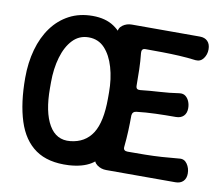

<svg xmlns="http://www.w3.org/2000/svg" viewBox="-77 -773 1017 880"><g transform="rotate(10 431.5 -333.0)"><path d="M296 13Q200 18 141.5 -23Q83 -64 56.5 -147Q30 -230 30 -347Q30 -418 47 -479Q64 -540 97 -585Q130 -630 177.5 -655Q225 -680 286 -680Q346 -680 385.5 -653.5Q425 -627 448 -581Q471 -535 480.5 -475Q490 -415 490 -347Q490 -259 483.5 -193.5Q477 -128 457 -83.5Q437 -39 398.5 -15Q360 9 296 13ZM150 -320Q150 -209 184.5 -149.5Q219 -90 284 -97Q352 -104 386 -157Q420 -210 420 -320V-347Q420 -411 404.5 -464Q389 -517 359.5 -548.5Q330 -580 285 -580Q241 -580 211 -548.5Q181 -517 165.5 -464Q150 -411 150 -347ZM835 -621Q835 -597 821.5 -578.5Q808 -560 785 -562Q746 -567 707.5 -569Q669 -571 629.5 -571.5Q590 -572 550 -572Q540 -572 536 -566.5Q532 -561 533 -551Q537 -514 538 -475.5Q539 -437 539 -401Q539 -390 544 -386Q549 -382 559 -383Q604 -388 648.5 -390.5Q693 -393 739 -400Q756 -402 767 -393.5Q778 -385 784 -370.5Q790 -356 790 -339Q790 -316 777 -303Q764 -290 741 -290Q693 -290 647.5 -288.5Q602 -287 559 -282Q550 -281 545 -276Q540 -271 539 -262Q539 -225 537.5 -189Q536 -153 532 -114Q531 -104 536 -99.5Q541 -95 551 -95Q593 -95 632 -95.5Q671 -96 710 -98.5Q749 -101 790 -105Q813 -108 826.5 -88.5Q840 -69 840 -44Q840 -21 827 -8Q814 5 791 5H469Q445 5 426.5 -8.5Q408 -22 410 -45Q420 -143 423.5 -238Q427 -333 423.5 -428.5Q420 -524 410 -622Q408 -645 426.5 -658.5Q445 -672 469 -672H786Q809 -672 822 -658.5Q835 -645 835 -621Z"/></g></svg>

Font: Winky Sans Medium
Style: Regular
Weight: 500
Designer: Simon Atzbach
Foundry: typofactur
Version: Version 1.205